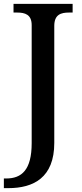

<svg xmlns="http://www.w3.org/2000/svg" viewBox="-34 -734 422 994"><path d="M-14 240H9C139 240 247 186 247 6V-600C247 -659 282 -669 323 -669H342V-714H36V-669H55C95 -669 130 -659 130 -604V7C130 146 78 190 -2 190H-14Z"/></svg>

Font: Noto Serif Malayalam Medium
Style: Regular
Weight: 500
Designer: Indian type Foundry, Jelle Bosma, Monotype Design Team
Foundry: Monotype Imaging Inc.
Version: Version 2.104